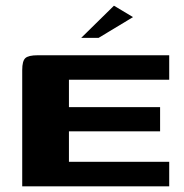

<svg xmlns="http://www.w3.org/2000/svg" viewBox="-20 -654 645 674"><path d="M58 0V-408Q58 -440 69 -450Q80 -460 112 -460H574V-374H222V-278H542V-193H222V-86H574V0ZM265 -521 380 -634 447 -594 326 -521Z"/></svg>

Font: r_Genos
Style: Bold
Weight: 700
Designer: Robert E. Leuschke
Foundry: Robert E. Leuschke
Version: Version 2.000;June 29, 2024;FontCreator 14.0.0.2814 32-bit